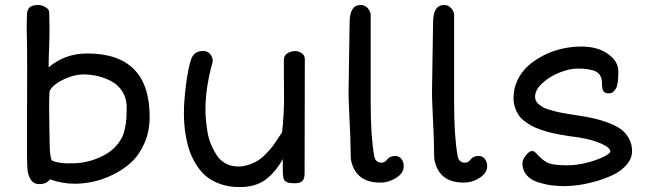

<svg xmlns="http://www.w3.org/2000/svg" viewBox="-20 -742 2682 783"><path d="M91.8 -54.7Q89.4 -63 90.3 -279.8Q91.3 -496.6 90.3 -548.8L88.9 -629.4Q88.9 -636.2 89.4 -657Q89.8 -677.7 89.8 -679.2Q89.8 -700.7 100.1 -711.2Q110.4 -721.7 135.7 -721.7Q150.4 -721.7 165.5 -712.9Q180.7 -704.1 180.7 -691.4L181.6 -645Q182.6 -609.4 180.4 -551.8Q178.2 -494.1 178.2 -467.3Q244.6 -523.9 335.9 -523.9Q590.3 -523.9 590.3 -265.6Q590.3 -206.5 569.1 -158.2Q547.9 -109.9 515.1 -79.8Q482.4 -49.8 440.4 -29.5Q398.4 -9.3 359.6 -1Q320.8 7.3 285.2 7.3Q233.9 7.3 183.6 -10.7Q169.9 8.8 140.6 8.8Q117.2 8.8 105.2 -9.8Q93.3 -28.3 91.8 -54.7ZM190.4 -88.4Q218.8 -73.2 284.2 -76.2Q339.4 -78.1 392.3 -102.8Q445.3 -127.4 471.2 -170.9Q482.9 -188 488.8 -214.8Q494.6 -241.7 495.6 -260.7Q496.6 -279.8 496.6 -310.5Q495.1 -344.7 478 -370.6Q460.9 -396.5 434.3 -410.6Q407.7 -424.8 378.9 -431.6Q350.1 -438.5 320.8 -438.5Q284.2 -438.5 242.7 -419.7Q201.2 -400.9 184.1 -374.5Q180.7 -372.6 180.4 -326.4Q180.2 -280.3 181.4 -220.9Q182.6 -161.6 182.6 -152.8Q182.6 -112.3 190.4 -88.4Z M730 -281.7Q730 -330.6 739 -399.9Q748 -469.2 760.7 -503.9Q773.4 -534.2 809.1 -534.2Q826.2 -534.2 836.9 -521.7Q847.7 -509.3 847.7 -491.2Q847.7 -490.7 840.3 -464.1Q833 -437.5 825.4 -390.6Q817.9 -343.8 817.9 -294.9Q817.9 -275.9 819.6 -255.4Q821.3 -234.9 825.7 -206.8Q830.1 -178.7 839.8 -154.8Q849.6 -130.9 863.5 -109.4Q877.4 -87.9 900.1 -75.4Q922.9 -63 951.2 -63Q975.6 -63 998.5 -71.5Q1021.5 -80.1 1036.9 -90.6Q1052.2 -101.1 1069.8 -120.1Q1087.4 -139.2 1095 -149.7Q1102.5 -160.2 1115.7 -180.4Q1128.9 -200.7 1130.4 -202.6Q1134.8 -243.2 1136.5 -275.4Q1138.2 -307.6 1138.4 -324.2Q1138.7 -340.8 1138.2 -378.4Q1137.7 -416 1137.7 -439.5V-497.6Q1137.7 -516.1 1152.3 -524.9Q1167 -533.7 1184.1 -533.7Q1198.2 -533.7 1210.7 -524.9Q1223.1 -516.1 1223.1 -500L1222.2 -36.6Q1222.2 -12.7 1212.9 -3.7Q1203.6 5.4 1182.6 5.4Q1170.4 5.4 1162.4 4.4Q1154.3 3.4 1148.4 0Q1142.6 -3.4 1139.6 -7.1Q1136.7 -10.7 1135.3 -19.8Q1133.8 -28.8 1133.5 -36.4Q1133.3 -43.9 1133.3 -60.1V-93.3Q1104 -40 1063 -9.5Q1022 21 957 21Q915 21 880.9 9.3Q846.7 -2.4 823.5 -21Q800.3 -39.6 783 -66.4Q765.6 -93.3 755.6 -119.9Q745.6 -146.5 739.7 -177.5Q733.9 -208.5 731.9 -232.7Q730 -256.8 730 -281.7Z M1412.1 -86.4Q1409.7 -97.2 1409.7 -136.7Q1409.7 -174.3 1405 -260.3Q1400.4 -346.2 1401.9 -394.5L1405.8 -649.4Q1405.8 -721.7 1450.7 -721.7Q1468.3 -721.7 1480 -708.3Q1491.7 -694.8 1491.7 -680.2V-321.8Q1491.7 -185.1 1505.9 -106.9Q1510.3 -78.6 1536.1 -78.6Q1547.4 -78.6 1555.7 -87.9Q1561 -94.2 1564.2 -97.2Q1567.4 -100.1 1574.7 -103Q1582 -106 1591.8 -106Q1607.9 -106 1617.2 -93.5Q1626.5 -81.1 1626.5 -64.9Q1626.5 -36.6 1596.2 -17.1Q1565.9 2.4 1534.7 2.4Q1432.6 4.9 1412.1 -86.4Z M1752.4 -86.4Q1750 -97.2 1750 -136.7Q1750 -174.3 1745.4 -260.3Q1740.7 -346.2 1742.2 -394.5L1746.1 -649.4Q1746.1 -721.7 1791 -721.7Q1808.6 -721.7 1820.3 -708.3Q1832 -694.8 1832 -680.2V-321.8Q1832 -185.1 1846.2 -106.9Q1850.6 -78.6 1876.5 -78.6Q1887.7 -78.6 1896 -87.9Q1901.4 -94.2 1904.5 -97.2Q1907.7 -100.1 1915 -103Q1922.4 -106 1932.1 -106Q1948.2 -106 1957.5 -93.5Q1966.8 -81.1 1966.8 -64.9Q1966.8 -36.6 1936.5 -17.1Q1906.2 2.4 1875 2.4Q1772.9 4.9 1752.4 -86.4Z M2110.4 -76.7Q2110.4 -93.8 2130.1 -114.7Q2149.9 -135.7 2165.5 -118.2Q2195.8 -84 2219 -75.9Q2242.2 -67.9 2295.4 -67.9Q2331.5 -67.9 2373.5 -78.6Q2415.5 -89.4 2442.1 -102.8Q2468.8 -116.2 2468.8 -124.5Q2468.8 -140.1 2432.1 -156.2Q2395.5 -172.4 2342.8 -181.2Q2317.9 -184.6 2301.5 -186.8Q2285.2 -189 2260.7 -193.6Q2236.3 -198.2 2219.5 -202.6Q2202.6 -207 2181.6 -214.4Q2160.6 -221.7 2146.5 -229.7Q2132.3 -237.8 2117.4 -249.3Q2102.5 -260.7 2094 -274.2Q2085.4 -287.6 2079.8 -304.9Q2074.2 -322.3 2074.2 -342.3Q2074.2 -380.9 2090.3 -414.8Q2106.4 -448.7 2133.8 -473.4Q2161.1 -498 2196.8 -516.1Q2232.4 -534.2 2271.7 -543.2Q2311 -552.2 2350.6 -552.2Q2417 -552.2 2459.2 -522.2Q2501.5 -492.2 2501.5 -451.7Q2501.5 -441.9 2501.5 -438.2Q2501.5 -434.6 2501 -424.1Q2500.5 -413.6 2499.5 -408.4Q2498.5 -403.3 2496.8 -394.5Q2495.1 -385.7 2491.9 -381.1Q2488.8 -376.5 2484.6 -371.1Q2480.5 -365.7 2474.4 -363.5Q2468.3 -361.3 2460.9 -361.3Q2452.1 -361.3 2446.3 -365Q2440.4 -368.7 2438.2 -375.7Q2436 -382.8 2435.5 -388.2Q2435.1 -393.6 2435.1 -401.4Q2435.1 -437 2411.1 -449.7Q2387.2 -462.4 2336.4 -462.4Q2303.7 -462.4 2263.4 -446.8Q2223.1 -431.2 2192.6 -403.6Q2162.1 -376 2162.1 -347.7Q2162.1 -338.4 2165.8 -330.6Q2169.4 -322.8 2177.7 -316.4Q2186 -310.1 2194.1 -304.9Q2202.1 -299.8 2217.5 -295.4Q2232.9 -291 2243.4 -288.1Q2253.9 -285.2 2273.9 -281.5Q2293.9 -277.8 2304.9 -276.1Q2315.9 -274.4 2337.9 -271Q2375 -265.1 2402.6 -259Q2430.2 -252.9 2461.2 -241.2Q2492.2 -229.5 2512 -215.1Q2531.7 -200.7 2544.7 -177.7Q2557.6 -154.8 2557.6 -126Q2557.6 -96.2 2536.1 -71Q2514.6 -45.9 2482.7 -30Q2450.7 -14.2 2412.1 -3.2Q2373.5 7.8 2340.6 12.5Q2307.6 17.1 2282.7 17.1Q2255.4 17.1 2230 13.9Q2204.6 10.7 2175.3 1.7Q2146 -7.3 2128.2 -27.3Q2110.4 -47.4 2110.4 -76.7Z"/></svg>

Font: Short Stack
Style: Regular
Weight: 400
Designer: James Grieshaber
Foundry: James Grieshaber
Version: Version 1.002